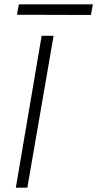

<svg xmlns="http://www.w3.org/2000/svg" viewBox="-20 -865 448 885"><path d="M172 -700 53 0H106L227 -700ZM58 -797 399 -796 408 -845H67Z"/></svg>

Font: Jost Light
Style: Italic
Weight: 300
Italic angle: -5°
Version: Version 3.710